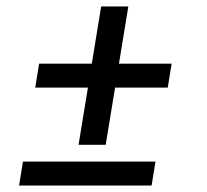

<svg xmlns="http://www.w3.org/2000/svg" viewBox="-20 -574 640 594"><path d="M223 -126 252 -303H89L101 -377H264L293 -554H377L348 -377H511L499 -303H336L307 -126ZM39 0 51 -74H461L449 0Z"/></svg>

Font: Iosevka Etoile
Style: Italic
Weight: 400
Italic angle: -9°
Designer: Belleve Invis
Foundry: Belleve Invis
Version: Version 22.1.2; ttfautohint (v1.8.4)